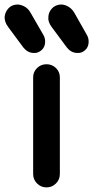

<svg xmlns="http://www.w3.org/2000/svg" viewBox="-74 -804 405 834"><path d="M128 10Q104 10 87 -7Q70 -24 70 -48V-468Q70 -492 87 -508.5Q104 -525 128 -525Q152 -525 169 -508.5Q186 -492 186 -468V-48Q186 -24 169 -7Q152 10 128 10ZM71 -574Q46 -575 28 -597L-38 -686Q-47 -698 -50.5 -708.5Q-54 -719 -54 -730Q-52 -751 -38.5 -766.5Q-25 -782 -4 -784Q12 -786 30 -777Q48 -768 58 -750L114 -653Q123 -638 122 -620Q121 -598 105 -585Q89 -572 71 -574ZM260 -574Q235 -575 217 -597L151 -686Q142 -698 138.5 -708.5Q135 -719 136 -730Q137 -751 151 -766.5Q165 -782 186 -784Q202 -786 219.5 -777Q237 -768 248 -750L303 -653Q312 -638 311 -620Q310 -598 294.5 -585Q279 -572 260 -574Z"/></svg>

Font: National Park SemiBold
Style: Regular
Weight: 600
Designer: Andrea Herstowski, Ben Hoepner
Version: Version 1.009